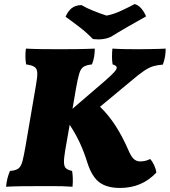

<svg xmlns="http://www.w3.org/2000/svg" viewBox="-20 -919 838 948"><path d="M108 -679Q145 -677 186.5 -676.5Q228 -676 276 -676Q315 -676 359.5 -676.5Q404 -677 448 -679Q448 -660 445 -640.5Q442 -621 434 -601Q407 -598 393 -589.5Q379 -581 371.5 -556.5Q364 -532 355 -481L338 -382L494 -516Q530 -547 544.5 -563.5Q559 -580 556 -588Q553 -596 536 -601Q533 -618 533 -638.5Q533 -659 535 -679Q564 -677 599.5 -676.5Q635 -676 661 -676Q683 -676 710.5 -676.5Q738 -677 762.5 -677.5Q787 -678 798 -679Q798 -660 795 -640.5Q792 -621 784 -600Q757 -598 736.5 -592Q716 -586 691.5 -569.5Q667 -553 627 -519L474 -392Q516 -351 549.5 -299.5Q583 -248 612 -182Q626 -148 639.5 -135Q653 -122 672 -122Q685 -122 698 -125Q711 -128 721 -134Q732 -123 741 -103.5Q750 -84 752 -67Q681 9 573 9Q508 9 471 -18.5Q434 -46 412 -114Q395 -169 374 -214Q353 -259 324 -303L302 -177Q295 -136 296 -115.5Q297 -95 307 -87Q317 -79 336 -75Q339 -56 339.5 -37Q340 -18 338 3Q310 1 287.5 0.5Q265 0 241.5 0Q218 0 185 0Q130 0 87.5 0.5Q45 1 10 3Q12 -19 16.5 -37Q21 -55 29 -75Q59 -77 72 -88Q85 -99 91.5 -125Q98 -151 106 -197L158 -501Q165 -540 164 -560Q163 -580 150.5 -588.5Q138 -597 109 -601Q106 -618 105.5 -638.5Q105 -659 108 -679ZM439 -726Q408 -758 373 -785Q338 -812 304 -836Q314 -862 332.5 -877.5Q351 -893 382 -894Q408 -879 440 -866Q472 -853 506 -842Q540 -848 578.5 -866Q617 -884 645 -899Q665 -893 679.5 -875Q694 -857 701 -838Q656 -813 610 -786.5Q564 -760 529 -738Q492 -720 439 -726Z"/></svg>

Font: Vollkorn Black
Style: Italic
Weight: 900
Italic angle: -11°
Designer: Friedrich Althausen
Foundry: Friedrich Althausen
Version: Version 5.000; ttfautohint (v1.8.3)